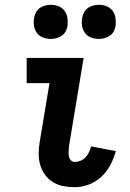

<svg xmlns="http://www.w3.org/2000/svg" viewBox="-20 -771 540 799"><path d="M291 8Q266 8 243 3.5Q220 -1 200.5 -13Q181 -25 167.5 -43.5Q154 -62 147.5 -84Q141 -106 141 -130.5Q141 -155 145 -179L186 -425H91V-530H328L267 -162Q266 -152 265.5 -141.5Q265 -131 266.5 -121.5Q268 -112 274.5 -104.5Q281 -97 291 -97Q303 -97 315 -102Q327 -107 336 -116.5Q345 -126 350.5 -138Q356 -150 359 -162L462 -142Q454 -113 439.5 -85Q425 -57 402 -35.5Q379 -14 349.5 -3Q320 8 291 8ZM391 -609Q374 -609 358.5 -615Q343 -621 333.5 -634Q324 -647 321.5 -663.5Q319 -680 322 -697Q324 -709 330 -720Q336 -731 346 -738Q356 -745 368 -748Q380 -751 391 -751Q408 -751 423.5 -745Q439 -739 448.5 -726Q458 -713 460.5 -696.5Q463 -680 461 -663Q459 -651 453 -640Q447 -629 436.5 -622Q426 -615 414.5 -612Q403 -609 391 -609ZM191 -609Q174 -609 158.5 -615Q143 -621 133.5 -634Q124 -647 121.5 -663.5Q119 -680 122 -697Q124 -709 130 -720Q136 -731 146 -738Q156 -745 168 -748Q180 -751 191 -751Q208 -751 223.5 -745Q239 -739 248.5 -726Q258 -713 260.5 -696.5Q263 -680 261 -663Q259 -651 253 -640Q247 -629 236.5 -622Q226 -615 214.5 -612Q203 -609 191 -609Z"/></svg>

Font: Iosevka Slab Extrabold
Style: Italic
Weight: 800
Italic angle: -9°
Monospace: yes
Designer: Belleve Invis
Foundry: Belleve Invis
Version: Version 11.1.0; ttfautohint (v1.8.3)